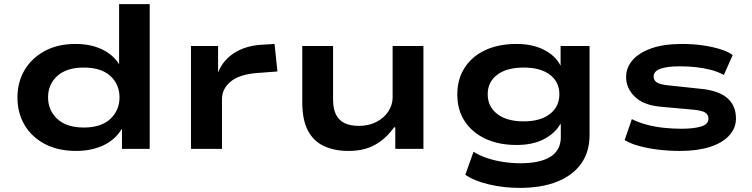

<svg xmlns="http://www.w3.org/2000/svg" viewBox="-20 -725 3662 935"><path d="M351 10Q262 10 198 -24Q134 -58 99.5 -116.5Q65 -175 65 -251Q65 -325 99.5 -383.5Q134 -442 197.5 -476.5Q261 -511 347 -511Q421 -511 476 -485Q531 -459 560 -412V-705H709V0H574V-97H573Q540 -43 482 -16.5Q424 10 351 10ZM388 -104Q473 -104 517.5 -146Q562 -188 562 -251Q562 -314 517.5 -355Q473 -396 388 -396Q304 -396 259 -355Q214 -314 214 -251Q214 -188 259 -146Q304 -104 388 -104Z M910 0V-501H1042V-374H1043Q1066 -432 1120.5 -467Q1175 -502 1252 -507L1317 -511L1331 -377L1227 -369Q1144 -362 1102.5 -327Q1061 -292 1061 -242V0Z M1677 10Q1609 10 1558 -13.5Q1507 -37 1479.5 -89Q1452 -141 1452 -227V-501H1602V-239Q1602 -195 1616.5 -166.5Q1631 -138 1659 -125Q1687 -112 1728 -112Q1776 -112 1813.5 -131.5Q1851 -151 1871.5 -183Q1892 -215 1892 -250V-501H2042V0H1905V-105H1899Q1862 -52 1808.5 -21Q1755 10 1677 10Z M2510 190Q2433 190 2361 173Q2289 156 2246 126L2286 14Q2314 32 2351 44.5Q2388 57 2430 63.5Q2472 70 2514 70Q2611 70 2661 38Q2711 6 2711 -57V-120H2708Q2683 -76 2629 -47.5Q2575 -19 2496 -19Q2409 -19 2344.5 -49Q2280 -79 2243.5 -134Q2207 -189 2207 -265Q2207 -340 2243 -395.5Q2279 -451 2343.5 -481Q2408 -511 2495 -511Q2573 -511 2629 -482.5Q2685 -454 2710 -405V-501H2851V-67Q2851 13 2811.5 70Q2772 127 2696 158.5Q2620 190 2510 190ZM2530 -134Q2612 -134 2658 -170Q2704 -206 2704 -266Q2704 -326 2658 -361Q2612 -396 2530 -396Q2448 -396 2401.5 -361Q2355 -326 2355 -266Q2355 -206 2401.5 -170Q2448 -134 2530 -134Z M3293 10Q3235 10 3183.5 3.5Q3132 -3 3090.5 -14.5Q3049 -26 3022 -43L3057 -145Q3090 -128 3130.5 -117.5Q3171 -107 3214 -102.5Q3257 -98 3296 -98Q3359 -98 3394.5 -109Q3430 -120 3430 -147Q3430 -167 3414 -177Q3398 -187 3355 -191L3200 -205Q3115 -212 3072 -253.5Q3029 -295 3029 -350Q3029 -395 3059.5 -431Q3090 -467 3150.5 -489Q3211 -511 3302 -511Q3355 -511 3403 -504Q3451 -497 3489 -485Q3527 -473 3548 -457L3505 -360Q3476 -376 3441 -385Q3406 -394 3368.5 -398Q3331 -402 3292 -402Q3226 -402 3194.5 -389.5Q3163 -377 3163 -353Q3163 -333 3179.5 -323Q3196 -313 3238 -309L3388 -293Q3478 -285 3521 -248Q3564 -211 3564 -148Q3564 -101 3531 -65Q3498 -29 3437 -9.5Q3376 10 3293 10Z"/></svg>

Font: Nunito Sans 7pt Expanded
Style: Bold
Weight: 700
Width: 7
Designer: Vernon Adams
Foundry: Vernon Adams
Version: Version 3.101;gftools[0.9.27]